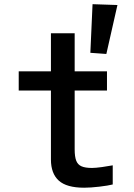

<svg xmlns="http://www.w3.org/2000/svg" viewBox="-20 -891 640 918"><path d="M223.5 -128.5V-458H69.5V-550H223.5V-732H337V-550H491.5V-458H337V-177Q337 -141.5 344.5 -122.5Q352 -103.5 369.8 -95.8Q387.5 -88 420 -88Q436.5 -88 467.5 -92.2Q498.5 -96.5 519 -100.5V-9Q497.5 -3.5 455.2 1.5Q413 6.5 382.5 6.5Q298.5 6.5 261 -27.5Q223.5 -61.5 223.5 -128.5ZM412 -638.5 422.5 -871 541.5 -867 488.5 -633Z"/></svg>

Font: JuliaMono SemiBold
Style: Regular
Weight: 600
Monospace: yes
Designer: cormullion
Foundry: corm
Version: Version 0.055; ttfautohint (v1.8.4)